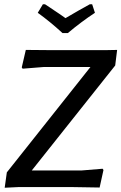

<svg xmlns="http://www.w3.org/2000/svg" viewBox="-20 -877 569 900"><path d="M412 -857 425 -817Q361 -775 298 -722H273Q213 -777 157 -817L181 -857H191Q274 -802 287 -792Q308 -805 349 -828Q390 -851 401 -857ZM529 -643 520 -570 129 -78H363L461 -86L465 -80L447 2L324 0H65L2 3L12 -69L404 -563H186L86 -555L82 -561L101 -643L215 -642H477Z"/></svg>

Font: Alegreya Sans SC Medium
Style: Italic
Weight: 500
Italic angle: -7°
Designer: Juan Pablo del Peral
Foundry: Huerta Tipografica
Version: Version 2.007